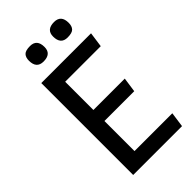

<svg xmlns="http://www.w3.org/2000/svg" viewBox="-268 -959 1034 1034"><g transform="rotate(-45 249.5 -442.0)"><path d="M188 -884Q240 -884 240 -825Q240 -773 181 -773Q128 -773 128 -832Q128 -857 140.5 -870.5Q153 -884 188 -884ZM371 -884Q424 -884 424 -825Q424 -800 411.5 -786.5Q399 -773 364 -773Q312 -773 312 -832Q312 -884 371 -884ZM90 -700H469L457 -614H186V-399H425L413 -315H186V-86H474L462 0H90Z"/></g></svg>

Font: Magra
Style: Regular
Weight: 400
Designer: Viviana Monsalve
Foundry: Viviana Monsalve
Version: Version 1.001